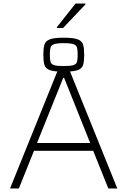

<svg xmlns="http://www.w3.org/2000/svg" viewBox="-20 -1070 723 1090"><path d="M37 0 315 -688H368L646 0H595L509 -214H173L87 0ZM190 -258H492L344 -628H339ZM341 -663Q287 -663 262.5 -672Q238 -681 232 -702Q226 -723 226 -759Q226 -795 232 -816Q238 -837 262.5 -846.5Q287 -856 341 -856Q397 -856 421.5 -846.5Q446 -837 452 -816Q458 -795 458 -759Q458 -723 452 -702Q446 -681 421.5 -672Q397 -663 341 -663ZM341 -695Q381 -695 397.5 -700.5Q414 -706 417.5 -720Q421 -734 421 -759Q421 -785 417.5 -799Q414 -813 397.5 -819Q381 -825 341 -825Q303 -825 286.5 -819Q270 -813 266.5 -799Q263 -785 263 -759Q263 -734 266.5 -720Q270 -706 286.5 -700.5Q303 -695 341 -695ZM303 -911V-916L409 -1050H465V-1045L338 -911Z"/></svg>

Font: Saira ExtraLight
Style: Regular
Weight: 200
Designer: Hector Gatti with collaboration of the Omnibus-Type team
Foundry: Omnibus-Type
Version: Version 1.100; ttfautohint (v1.8.3)